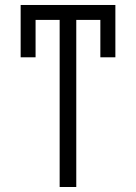

<svg xmlns="http://www.w3.org/2000/svg" viewBox="-20 -747 543 767"><path d="M440.9 -727.1V-518.1H380.9V-667.5H284.7V0H218.3V-667.5H122.1V-518.1H62.5V-727.1Z"/></svg>

Font: Interop Light
Style: Regular
Weight: 300
Designer: Rasmus Andersson, Google, Jang Haemin
Foundry: jhaemin
Version: Version 1.007